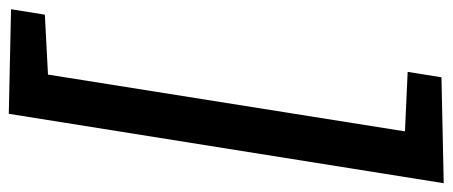

<svg xmlns="http://www.w3.org/2000/svg" viewBox="-342 -588 1005 426"><g transform="rotate(90 160.0 -374.5)"><path d="M353 -857 199 108 -33 103 -21 28 112 21 238 -771 106 -777 118 -852Z"/></g></svg>

Font: Bitter SemiBold
Style: Italic
Weight: 600
Italic angle: -9°
Designer: Sol Matas, and Bitter project Authors
Foundry: Sol Matas
Version: Version 2.001